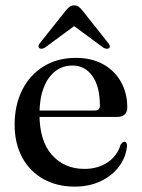

<svg xmlns="http://www.w3.org/2000/svg" viewBox="-20 -684 527 715"><path d="M454 -283Q454 -266.5 444 -257.5Q434 -248.5 415 -248.5H99V-272.5H333Q352 -272.5 352 -290Q352 -362 324 -401Q296 -440 250 -440Q213 -440 185.2 -418.2Q157.5 -396.5 142.2 -356Q127 -315.5 127 -259.5Q127 -159 173.5 -107Q220 -55 294.5 -55Q344.5 -55 380.8 -79.5Q417 -104 429 -145Q433.5 -151.5 436.8 -153.8Q440 -156 443.5 -156Q448.5 -156 450.8 -151.8Q453 -147.5 453 -141Q449.5 -99 423.5 -64.2Q397.5 -29.5 354.8 -9.2Q312 11 258.5 11Q192 11 141.2 -17.5Q90.5 -46 62.5 -98Q34.5 -150 34.5 -220Q34.5 -291.5 62.2 -347.8Q90 -404 141.5 -436.2Q193 -468.5 263 -468.5Q321 -468.5 364 -444.8Q407 -421 430.5 -379.2Q454 -337.5 454 -283ZM276 -601.5H236L365 -506.5Q371 -503 376.5 -502.5Q382 -502 386 -504.5Q389 -507 389 -511.8Q389 -516.5 384 -522.5L286 -646Q278.5 -655 272 -659.5Q265.5 -664 256.5 -664Q247 -664 240.2 -659.5Q233.5 -655 226 -646L128 -522.5Q123.5 -516.5 123.5 -511.8Q123.5 -507 126.5 -504.5Q130.5 -502 135.8 -502.5Q141 -503 147 -506.5Z"/></svg>

Font: Fraunces 60pt
Style: Regular
Weight: 400
Version: Version 1.000;[b76b70a41]